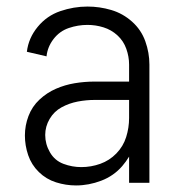

<svg xmlns="http://www.w3.org/2000/svg" viewBox="-20 -558 540 586"><path d="M212 8Q181 8 151 -1.5Q121 -11 98.5 -33Q76 -55 66 -84.5Q56 -114 56 -144.5Q56 -175 67 -204Q78 -233 100.5 -254Q123 -275 150.5 -287Q178 -299 208 -304Q238 -309 269 -309H374V-361Q374 -385 365.5 -409Q357 -433 338.5 -450Q320 -467 296 -474.5Q272 -482 247 -482Q218 -482 190 -472.5Q162 -463 143.5 -439Q125 -415 122 -386L62 -400Q67 -442 95 -476Q123 -510 164 -524Q205 -538 247 -538Q284 -538 319.5 -527.5Q355 -517 383 -492Q411 -467 423.5 -432Q436 -397 436 -361V0H374V-80Q365 -65 353 -51Q327 -21 289 -6.5Q251 8 212 8ZM228 -48Q258 -48 286 -58Q314 -68 335 -89.5Q356 -111 365 -139.5Q374 -168 374 -198V-253H269Q243 -253 217 -248Q191 -243 168 -230.5Q145 -218 131.5 -195Q118 -172 118 -146Q118 -118 132.5 -93Q147 -68 173.5 -58Q200 -48 228 -48Z"/></svg>

Font: Iosevka SS01 Light
Style: Regular
Weight: 300
Monospace: yes
Designer: Belleve Invis
Foundry: Belleve Invis
Version: 2.3.3; ttfautohint (v1.8.3)